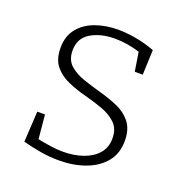

<svg xmlns="http://www.w3.org/2000/svg" viewBox="-103 -624 689 724"><g transform="rotate(20 241.0 -262.0)"><path d="M116 -400Q116 -363 138 -342.5Q160 -322 194.5 -310Q229 -298 267.5 -287.5Q306 -277 340.5 -262Q375 -247 396.5 -219.5Q418 -192 418 -146Q418 -95 390 -61Q362 -27 314.5 -9.5Q267 8 209 8Q172 8 136 2Q100 -4 63 -14L70 -137H101L110 -41Q134 -36 161 -32Q188 -28 212 -28Q256 -28 292 -40.5Q328 -53 349.5 -77.5Q371 -102 371 -139Q371 -177 349 -198.5Q327 -220 293 -232.5Q259 -245 220.5 -255Q182 -265 147.5 -280Q113 -295 91.5 -321.5Q70 -348 70 -394Q70 -441 95.5 -472Q121 -503 162.5 -517.5Q204 -532 252 -532Q283 -532 321.5 -525.5Q360 -519 400 -504L396 -404H364L352 -480Q300 -496 252 -496Q195 -496 155.5 -472.5Q116 -449 116 -400Z"/></g></svg>

Font: Bitter Light
Style: Regular
Weight: 300
Designer: Sol Matas, and Bitter project Authors
Foundry: Sol Matas
Version: Version 2.001